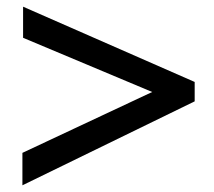

<svg xmlns="http://www.w3.org/2000/svg" viewBox="-20 -595 640 574"><path d="M47 -41V-138L435 -320L49 -482V-575L562 -350V-292Z"/></svg>

Font: Inconsolata Expanded SemiBold
Style: Regular
Weight: 600
Width: 7
Monospace: yes
Designer: Raph Levien, Cyreal, Brenton Simpson
Foundry: Raph Levien, Cyreal, Google
Version: Version 3.001; ttfautohint (v1.8.2.53-6de2)